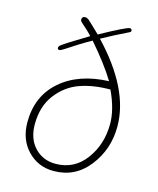

<svg xmlns="http://www.w3.org/2000/svg" viewBox="-104 -746 676 824"><g transform="rotate(15 234.0 -333.5)"><path d="M212 5Q143 5 96.5 -43.5Q50 -92 50 -169Q50 -285 130 -354.5Q210 -424 343 -429Q303 -495 230 -579Q183 -553 123 -513Q108 -503 102 -503Q94 -503 94 -511Q94 -517 101 -523Q120 -538 215 -595Q203 -608 191 -619Q179 -630 173 -635Q167 -640 163 -644.5Q159 -649 159 -653Q159 -668 174 -668Q180 -668 188 -663Q190 -662 244 -610Q356 -672 371 -672Q380 -672 380 -662Q380 -658 376 -656Q306 -622 258 -595Q428 -416 428 -250Q428 -149 368 -72Q308 5 212 5ZM212 -27Q295 -27 345 -94.5Q395 -162 395 -253Q395 -317 358 -396Q282 -396 223 -375Q164 -354 123.5 -301Q83 -248 83 -168Q83 -104 119.5 -65.5Q156 -27 212 -27Z"/></g></svg>

Font: Comic Neue Light
Style: Regular
Weight: 300
Designer: Craig Rozynski
Foundry: Craig Rozynski
Version: Version 2.003